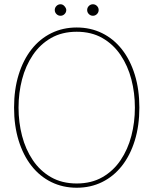

<svg xmlns="http://www.w3.org/2000/svg" viewBox="-20 -869 720 901"><path d="M340 12Q275 12 221 -14.5Q167 -41 128 -90.5Q89 -140 67.5 -209.5Q46 -279 46 -364Q46 -449 67.5 -518.5Q89 -588 128 -637.5Q167 -687 221 -713.5Q275 -740 340 -740Q405 -740 459 -713.5Q513 -687 552 -637.5Q591 -588 612.5 -518.5Q634 -449 634 -364Q634 -279 612.5 -209.5Q591 -140 552 -90.5Q513 -41 459 -14.5Q405 12 340 12ZM340 -8Q409 -8 460.5 -37.5Q512 -67 546 -117.5Q580 -168 596.5 -231.5Q613 -295 613 -364Q613 -433 596.5 -496.5Q580 -560 546 -610.5Q512 -661 460.5 -690.5Q409 -720 340 -720Q271 -720 219.5 -690.5Q168 -661 134 -610.5Q100 -560 83.5 -496.5Q67 -433 67 -364Q67 -295 83.5 -231.5Q100 -168 134 -117.5Q168 -67 219.5 -37.5Q271 -8 340 -8ZM264 -795Q253 -795 245 -803Q237 -811 237 -822Q237 -833 245 -841Q253 -849 264 -849Q275 -849 283 -839.5Q291 -830 291 -822Q291 -811 283 -803Q275 -795 264 -795ZM416 -795Q405 -795 397 -803Q389 -811 389 -822Q389 -833 397 -841Q405 -849 416 -849Q427 -849 435 -841Q443 -833 443 -822Q443 -811 435 -803Q427 -795 416 -795Z"/></svg>

Font: Murecho Thin
Style: Regular
Weight: 100
Designer: Neil Summerour
Foundry: Positype
Version: Version 1.010